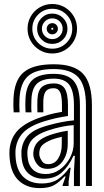

<svg xmlns="http://www.w3.org/2000/svg" viewBox="-20 -932 520 962"><path d="M410.5 0V-404Q410.5 -501.5 373.2 -543.8Q336 -586 249.5 -586Q160.5 -586 120.8 -550.9Q81 -515.8 77.5 -434.8Q77 -419.5 76.9 -402.8Q76.8 -386 78.2 -369.2H48.5Q47 -387 46.9 -401.4Q46.8 -415.8 47.5 -436Q51.2 -530 98.8 -570Q146.2 -610 249.5 -610Q352 -610 396.2 -562.2Q440.5 -514.5 440.5 -404V0ZM350.5 0.2V-72L355 -151.5H348.2Q324.2 -98.2 289 -67.2Q253.8 -36.2 197.8 -36.5Q152 -36.8 122.4 -62.8Q92.8 -88.8 88.2 -142.2Q88 -147.2 87.4 -157.6Q86.8 -168 87.2 -174.5Q91.5 -221.8 119.6 -252.2Q147.8 -282.8 210.5 -301Q287.8 -323.5 350.5 -329V-404Q350.5 -475.8 327.2 -506.9Q304 -538 249.5 -538Q192.2 -538 166 -513.6Q139.8 -489.2 137.5 -433.5Q137 -419 136.8 -403Q136.5 -387 137.8 -369.2H108Q106.8 -388.5 106.9 -404.4Q107 -420.2 107.5 -434Q110.2 -502.5 143.2 -532.2Q176.2 -562 249.5 -562Q319.8 -562 350.1 -525.4Q380.5 -488.8 380.5 -404V0.2ZM178.8 10.5Q114 10.5 74.4 -26.8Q34.8 -64 28.5 -137Q27.8 -146.2 27.2 -159.4Q26.8 -172.5 27.5 -180.2Q32.8 -241.8 70.9 -280.6Q109 -319.5 191.2 -346.8Q210.5 -353.2 224.1 -357.2Q237.8 -361.2 252.8 -364.5Q267.8 -367.8 290.5 -371.5V-404.2Q290.5 -450.2 281.1 -470.1Q271.8 -490 249.5 -490Q222.2 -490 210.4 -475.6Q198.5 -461.2 197.2 -429.5Q197 -424.2 196.8 -406Q196.5 -387.8 197.2 -369.2H167.5Q166.5 -391.5 166.9 -406.9Q167.2 -422.2 167.5 -432.8Q169.5 -479 190.2 -496.5Q211 -514 249.5 -514Q288 -514 304.2 -488.5Q320.5 -463 320.5 -404.2V-350.8Q283.5 -345.2 256.8 -339.1Q230 -333 201 -324Q127.2 -300.8 94.8 -266Q62.2 -231.2 57.5 -177.8Q57 -170.5 57.4 -159.2Q57.8 -148 58.5 -139.5Q63.8 -77.2 97.8 -45Q131.8 -12.8 188.5 -12.8Q240.8 -12.8 273 -35.9Q305.2 -59 327.2 -91.5H334L323.8 -22.5V0H294L293.5 -4L308.8 -48H303.2Q276.8 -18.5 250.5 -4Q224.2 10.5 178.8 10.5ZM209 -60Q247.8 -60 279.5 -82.6Q311.2 -105.2 330.2 -140.8Q349.2 -176.2 349.2 -214.8V-305Q290.8 -301.5 220 -278Q173.2 -262.5 146.5 -238Q119.8 -213.5 117 -169.5Q116.8 -162.8 117.4 -155.9Q118 -149 118.2 -144.8Q121.8 -104 145.2 -82Q168.8 -60 209 -60ZM216.8 -86Q185.8 -86 169.4 -105.1Q153 -124.2 148 -147.5Q146.2 -157.2 146.8 -166.5Q149.5 -201 169.6 -221.1Q189.8 -241.2 229 -255Q248.8 -262 272.8 -267.9Q296.8 -273.8 319.5 -277V-212Q319.5 -158.5 292.5 -122.2Q265.5 -86 216.8 -86ZM221.2 -109.5Q253.8 -109.5 271.6 -137.9Q289.5 -166.2 289.5 -209.2V-246.5Q252.8 -237.8 238.5 -232Q205.2 -218.2 191.4 -204Q177.5 -189.8 177 -166.8Q177 -162 177 -158.1Q177 -154.2 178 -150Q181 -137.8 190.9 -123.6Q200.8 -109.5 221.2 -109.5ZM242 -664Q207.8 -664 179.5 -680.6Q151.2 -697.2 134.6 -725.5Q118 -753.8 118 -788Q118 -822.5 134.6 -850.6Q151.2 -878.8 179.5 -895.4Q207.8 -912 242 -912Q276.5 -912 304.6 -895.4Q332.8 -878.8 349.4 -850.6Q366 -822.5 366 -788Q366 -753.8 349.4 -725.5Q332.8 -697.2 304.6 -680.6Q276.5 -664 242 -664ZM242 -688Q283.8 -688 312.9 -717.2Q342 -746.5 342 -788Q342 -829.8 312.9 -858.9Q283.8 -888 242 -888Q200.5 -888 171.2 -858.9Q142 -829.8 142 -788Q142 -746.5 171.2 -717.2Q200.5 -688 242 -688ZM242 -712Q210.2 -712 188.1 -734.1Q166 -756.2 166 -788Q166 -819.8 188.1 -841.9Q210.2 -864 242 -864Q273.8 -864 295.9 -841.9Q318 -819.8 318 -788Q318 -756.2 295.9 -734.1Q273.8 -712 242 -712ZM242 -736Q263.8 -736 278.9 -751.2Q294 -766.5 294 -788Q294 -809.8 278.9 -824.9Q263.8 -840 242 -840Q220.5 -840 205.2 -824.9Q190 -809.8 190 -788Q190 -766.5 205.2 -751.2Q220.5 -736 242 -736ZM242 -760Q230.2 -760 222.1 -768.1Q214 -776.2 214 -788Q214 -799.8 222.1 -807.9Q230.2 -816 242 -816Q253.8 -816 261.9 -807.9Q270 -799.8 270 -788Q270 -776.2 261.9 -768.1Q253.8 -760 242 -760ZM242 -783Q247 -783 247 -788Q247 -793 242 -793Q237 -793 237 -788Q237 -783 242 -783Z"/></svg>

Font: Big Shoulders Inline Display Black
Style: Regular
Weight: 900
Designer: Patric King
Foundry: XO Type Co
Version: Version 1.000